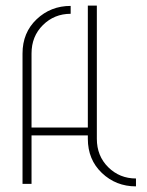

<svg xmlns="http://www.w3.org/2000/svg" viewBox="-20 -653 523 682"><path d="M463 -19V9Q392 9 342 -38.5Q292 -86 292 -160V-172H92V0H60V-463Q60 -537 110 -584.5Q160 -632 231 -632V-604Q173 -604 132.5 -564Q92 -524 92 -463V-200H292V-633H324V-160Q324 -99 364.5 -59Q405 -19 463 -19Z"/></svg>

Font: Poiret One
Style: Regular
Weight: 400
Designer: Denis Masharov
Foundry: Denis Masharov
Version: Version 1.001